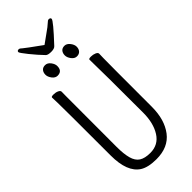

<svg xmlns="http://www.w3.org/2000/svg" viewBox="-328 -1093 1157 1157"><g transform="rotate(-45 250.0 -515.0)"><path d="M239 13Q169 13 131 -11Q59 -57 59 -198Q59 -618 57.5 -648Q56 -678 56 -695Q56 -702 74 -702Q93 -702 107.5 -695.5Q122 -689 122 -679Q122 -668 121.5 -639Q121 -610 121 -210Q121 -149 131.5 -111Q142 -73 167.5 -56.5Q193 -40 239 -40Q308 -40 344 -97Q380 -154 380 -242Q380 -595 377 -697Q377 -704 396 -704Q414 -704 429 -697.5Q444 -691 444 -681Q444 -670 443 -645Q442 -620 442 -230Q442 -121 391 -54Q340 13 239 13ZM173 -764Q154 -764 139.5 -783Q125 -802 125 -820Q125 -839 135 -851Q145 -863 164 -863Q184 -863 198.5 -844Q213 -825 213 -807Q213 -764 173 -764ZM338 -764Q319 -764 304.5 -783Q290 -802 290 -820Q290 -839 300 -851Q310 -863 329 -863Q348 -863 363 -844Q378 -825 378 -807Q378 -788 367.5 -776Q357 -764 338 -764ZM248 -893Q221 -893 211 -902Q176 -938 141 -981.5Q106 -1025 106 -1032Q106 -1043 120 -1043Q128 -1043 141 -1030Q148 -1023 248 -951L298 -987Q344 -1019 355.5 -1031Q367 -1043 375 -1043Q390 -1043 390 -1032Q390 -1017 285 -905Q275 -893 248 -893Z"/></g></svg>

Font: LXGW WenKai Mono TC Light
Style: Regular
Weight: 300
Designer: LXGW / Fontworks Inc.
Foundry: LXGW / Fontworks Inc.
Version: Version 1.330